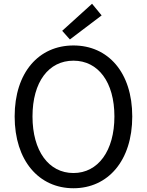

<svg xmlns="http://www.w3.org/2000/svg" viewBox="-20 -989 782 1022"><path d="M352 -779 521 -907 470 -969 311 -825ZM371 13C555 13 684 -134 684 -369C684 -604 555 -747 371 -747C187 -747 58 -604 58 -369C58 -134 187 13 371 13ZM371 -68C239 -68 153 -186 153 -369C153 -553 239 -666 371 -666C502 -666 589 -553 589 -369C589 -186 502 -68 371 -68Z"/></svg>

Font: Noto Sans JP
Style: Regular
Weight: 400
Designer: Ryoko NISHIZUKA  (kana, bopomofo & ideographs); Paul D. Hunt (Latin, Greek & Cyrillic); Sandoll Communications , Soo-you
Foundry: Adobe
Version: Version 2.002;hotconv 1.0.116;makeotfexe 2.5.65601